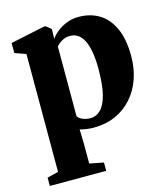

<svg xmlns="http://www.w3.org/2000/svg" viewBox="-116 -641 851 970"><g transform="rotate(-15 309.5 -156.0)"><path d="M24 238V194.5L82.5 180V-436.5L24.5 -457V-509.5L202 -547H212L239 -525.5L238 -473.5Q248 -490 269.2 -507.5Q290.5 -525 320.2 -537.2Q350 -549.5 384.5 -549.5Q446.5 -549.5 492.8 -521Q539 -492.5 565 -435Q591 -377.5 591 -290Q591 -224.5 571.5 -169.5Q552 -114.5 515.5 -74Q479 -33.5 428.5 -11.2Q378 11 315.5 11Q294.5 11 274 7.8Q253.5 4.5 243.5 1L245.5 74V180L319 194.5V238ZM311 -39.5Q342.5 -39.5 365.8 -63Q389 -86.5 401.8 -137.2Q414.5 -188 414.5 -269Q414.5 -324.5 407.2 -362.5Q400 -400.5 387 -423.8Q374 -447 356.5 -457.5Q339 -468 319 -468Q300 -468 285.5 -461.8Q271 -455.5 261 -447.2Q251 -439 245.5 -432V-67.5Q253 -55 271.5 -47.2Q290 -39.5 311 -39.5Z"/></g></svg>

Font: Merriweather 72pt Black
Style: Regular
Weight: 900
Version: Version 2.100